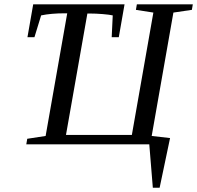

<svg xmlns="http://www.w3.org/2000/svg" viewBox="-20 -675 922 898"><path d="M881.8 -654.8 877.4 -628.9 791 -616.2 689.5 -39.1 775.4 -29.3 726.6 203.1H694.8L678.2 0H103L107.4 -25.9L193.4 -39.1L294.4 -612.8H284.2Q218.8 -612.8 172.4 -603L141.1 -501H108.4L135.3 -654.8H562.5L535.6 -501H502.4L507.3 -603Q492.7 -606.4 460.7 -609.1Q428.7 -611.8 397.9 -611.8H388.7L288.6 -43.9H596.7L697.3 -616.2L615.7 -628.9L620.1 -654.8Z"/></svg>

Font: Liberation Serif
Style: Italic
Weight: 400
Italic angle: -16.333°
Designer: Steve Matteson
Foundry: Ascender Corporation
Version: Version 2.1.5